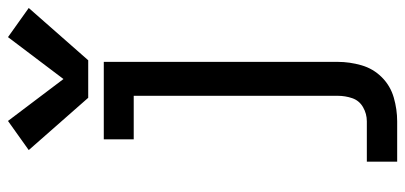

<svg xmlns="http://www.w3.org/2000/svg" viewBox="-287 -523 1015 481"><g transform="rotate(-90 220.5 -282.5)"><path d="M56 205H157Q187 205 216.5 196.5Q246 188 267.5 166.5Q289 145 297.5 115.5Q306 86 306 56V-530H112V-455H221V56Q221 75 215 92.5Q209 110 192.5 119.5Q176 129 157 129H56ZM216 -569H310L441 -718L368 -770L263 -631L158 -770L85 -718Z"/></g></svg>

Font: Iosevka Sparkle
Style: Regular
Weight: 400
Designer: Belleve Invis
Foundry: Belleve Invis
Version: Version 4.5.0; ttfautohint (v1.8.3)